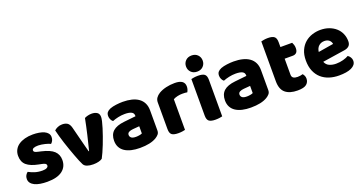

<svg xmlns="http://www.w3.org/2000/svg" viewBox="-38 -1353 3810 2013"><g transform="rotate(-20 1867.5 -347.0)"><path d="M462 -145Q462 -69 405 -26Q348 17 237 17Q195 17 159 11Q123 5 97.5 -7.5Q72 -20 57.5 -39Q43 -58 43 -84Q43 -108 53 -124.5Q63 -141 77 -152Q106 -136 143.5 -123.5Q181 -111 230 -111Q261 -111 277.5 -120Q294 -129 294 -144Q294 -158 282 -166Q270 -174 242 -179L212 -185Q125 -202 82.5 -238.5Q40 -275 40 -343Q40 -380 56 -410Q72 -440 101 -460Q130 -480 170.5 -491Q211 -502 260 -502Q297 -502 329.5 -496.5Q362 -491 386 -480Q410 -469 424 -451.5Q438 -434 438 -410Q438 -387 429.5 -370.5Q421 -354 408 -343Q400 -348 384 -353.5Q368 -359 349 -363.5Q330 -368 310.5 -371Q291 -374 275 -374Q242 -374 224 -366.5Q206 -359 206 -343Q206 -332 216 -325Q226 -318 254 -312L285 -305Q381 -283 421.5 -244.5Q462 -206 462 -145Z M915 -496Q950 -496 974 -481Q998 -466 998 -429Q998 -413 991 -382.5Q984 -352 972 -313.5Q960 -275 945 -232Q930 -189 914 -148.5Q898 -108 882 -72.5Q866 -37 854 -15Q840 -4 813 3Q786 10 752 10Q713 10 684.5 0Q656 -10 645 -32Q636 -49 623.5 -79Q611 -109 597 -147Q583 -185 568 -227Q553 -269 539.5 -311Q526 -353 515 -392Q504 -431 497 -461Q511 -475 534.5 -485.5Q558 -496 586 -496Q621 -496 643.5 -481.5Q666 -467 677 -427L716 -274Q727 -229 737 -192.5Q747 -156 752 -136H757Q776 -210 797 -300Q818 -390 835 -477Q852 -486 873.5 -491Q895 -496 915 -496Z M1272 -108Q1289 -108 1309.5 -111.5Q1330 -115 1340 -121V-201L1268 -195Q1240 -193 1222 -183Q1204 -173 1204 -153Q1204 -133 1219.5 -120.5Q1235 -108 1272 -108ZM1264 -501Q1318 -501 1362.5 -490Q1407 -479 1438.5 -456.5Q1470 -434 1487 -399.5Q1504 -365 1504 -318V-94Q1504 -68 1489.5 -51.5Q1475 -35 1455 -23Q1390 16 1272 16Q1219 16 1176.5 6Q1134 -4 1103.5 -24Q1073 -44 1056.5 -75Q1040 -106 1040 -147Q1040 -216 1081 -253Q1122 -290 1208 -299L1339 -313V-320Q1339 -349 1313.5 -361.5Q1288 -374 1240 -374Q1203 -374 1166.5 -366Q1130 -358 1101 -346Q1088 -355 1079 -373.5Q1070 -392 1070 -412Q1070 -438 1082.5 -453.5Q1095 -469 1121 -480Q1150 -491 1189.5 -496Q1229 -501 1264 -501Z M1778 -1Q1767 2 1746.5 5Q1726 8 1702 8Q1652 8 1630 -8.5Q1608 -25 1608 -72V-369Q1608 -398 1623 -419.5Q1638 -441 1664 -457Q1699 -478 1745.5 -489Q1792 -500 1843 -500Q1952 -500 1952 -423Q1952 -405 1947 -389.5Q1942 -374 1935 -363Q1916 -367 1880 -367Q1854 -367 1826.5 -361Q1799 -355 1778 -343Z M2023 -479Q2034 -482 2054.5 -485Q2075 -488 2099 -488Q2149 -488 2171 -471.5Q2193 -455 2193 -408V-1Q2182 2 2161.5 5Q2141 8 2117 8Q2067 8 2045 -8.5Q2023 -25 2023 -72ZM2015 -621Q2015 -659 2040.5 -685Q2066 -711 2108 -711Q2150 -711 2175.5 -685Q2201 -659 2201 -621Q2201 -583 2175.5 -557Q2150 -531 2108 -531Q2066 -531 2040.5 -557Q2015 -583 2015 -621Z M2509 -108Q2526 -108 2546.5 -111.5Q2567 -115 2577 -121V-201L2505 -195Q2477 -193 2459 -183Q2441 -173 2441 -153Q2441 -133 2456.5 -120.5Q2472 -108 2509 -108ZM2501 -501Q2555 -501 2599.5 -490Q2644 -479 2675.5 -456.5Q2707 -434 2724 -399.5Q2741 -365 2741 -318V-94Q2741 -68 2726.5 -51.5Q2712 -35 2692 -23Q2627 16 2509 16Q2456 16 2413.5 6Q2371 -4 2340.5 -24Q2310 -44 2293.5 -75Q2277 -106 2277 -147Q2277 -216 2318 -253Q2359 -290 2445 -299L2576 -313V-320Q2576 -349 2550.5 -361.5Q2525 -374 2477 -374Q2440 -374 2403.5 -366Q2367 -358 2338 -346Q2325 -355 2316 -373.5Q2307 -392 2307 -412Q2307 -438 2319.5 -453.5Q2332 -469 2358 -480Q2387 -491 2426.5 -496Q2466 -501 2501 -501Z M3030 15Q2942 15 2894.5 -25Q2847 -65 2847 -155V-599Q2858 -602 2878.5 -605.5Q2899 -609 2922 -609Q2971 -609 2993 -592Q3015 -575 3015 -529V-475H3146Q3152 -464 3157.5 -447.5Q3163 -431 3163 -411Q3163 -376 3147.5 -360.5Q3132 -345 3106 -345H3015V-167Q3015 -141 3031.5 -130Q3048 -119 3078 -119Q3093 -119 3109 -121.5Q3125 -124 3137 -128Q3146 -117 3152.5 -103.5Q3159 -90 3159 -71Q3159 -33 3130.5 -9Q3102 15 3030 15Z M3384 -176Q3398 -140 3431 -125.5Q3464 -111 3505 -111Q3547 -111 3585 -121.5Q3623 -132 3646 -146Q3662 -136 3673 -118Q3684 -100 3684 -80Q3684 -55 3670 -37Q3656 -19 3630.5 -7Q3605 5 3570 10.5Q3535 16 3493 16Q3434 16 3383.5 -0.5Q3333 -17 3296 -50Q3259 -83 3238 -133Q3217 -183 3217 -250Q3217 -316 3238.5 -363.5Q3260 -411 3295.5 -441.5Q3331 -472 3376 -486.5Q3421 -501 3468 -501Q3521 -501 3564.5 -485Q3608 -469 3639.5 -441Q3671 -413 3688 -374Q3705 -335 3705 -289Q3705 -255 3686 -237Q3667 -219 3633 -214ZM3469 -377Q3431 -377 3405.5 -354Q3380 -331 3375 -289L3545 -317Q3544 -327 3539 -337.5Q3534 -348 3525 -357Q3516 -366 3502 -371.5Q3488 -377 3469 -377Z"/></g></svg>

Font: Baloo Da 2 ExtraBold
Style: Regular
Weight: 800
Designer: Noopur Datye, Sulekha Rajkumar and Ek Type
Foundry: Ek Type
Version: Version 1.640;hotconv 1.0.111;makeotfexe 2.5.65597; ttfautoh